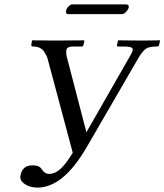

<svg xmlns="http://www.w3.org/2000/svg" viewBox="-20 -829 746 871"><path d="M534 -765H290Q276 -765 280 -780Q280 -784 283 -789.5Q286 -795 290 -799Q294 -803 298.5 -806Q303 -809 307 -809H552Q566 -809 564 -795Q562 -789 557.5 -782Q553 -775 546.5 -770Q540 -765 534 -765ZM203 -40Q228 -40 252.5 -61Q277 -82 310 -136L197 -559Q194 -570 190.5 -577Q187 -584 180 -595Q173 -606 160 -612Q147 -618 130 -618Q126 -618 123.5 -620Q121 -622 122 -625L125 -645L127 -646Q189 -645 230 -645L361 -646L363 -645L359 -626Q357 -618 351 -618H312Q284 -618 281 -602Q279 -590 282 -575L372 -229L570 -575Q581 -593 582 -601V-605Q582 -618 545 -618H516Q509 -618 511 -625L515 -645L517 -646Q582 -645 625 -645L705 -646L706 -645L702 -626Q701 -618 690 -618Q657 -618 642 -608Q627 -598 608 -566L373 -161Q267 22 150 22Q119 22 95.5 8Q72 -6 72 -27Q72 -31 73 -33Q81 -79 128 -79Q160 -79 170 -60Q183 -40 203 -40Z"/></svg>

Font: Linux Libertine O
Style: Italic
Weight: 400
Italic angle: -12°
Designer: Philipp H. Poll
Foundry: Philipp H. Poll
Version: Version 5.1.6